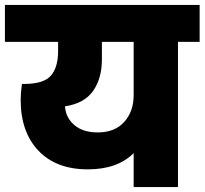

<svg xmlns="http://www.w3.org/2000/svg" viewBox="-34 -760 831 780"><path d="M777 -590H689V0H509V-138Q443 -72 323 -72Q194 -72 122 -148Q50 -224 50 -354Q50 -382 55 -419H64Q144 -419 173 -453Q202 -487 202 -552V-590H-14V-740H777ZM509 -590H380V-519Q380 -442 344.5 -391Q309 -340 230 -328Q233 -282 268 -252Q303 -222 363 -222Q432 -222 470.5 -264.5Q509 -307 509 -374Z"/></svg>

Font: Fz Poppins ExtBd
Style: Regular
Weight: 800
Designer: Ninad Kale (Devanagari), Jonny Pinhorn (Latin)
Foundry: Indian Type Foundry
Version: Vit hóa bi Vntype.Com & FontZin.Com